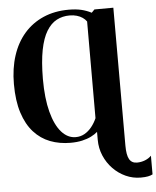

<svg xmlns="http://www.w3.org/2000/svg" viewBox="-64 -807 902 1107"><g transform="rotate(-5 387.0 -254.0)"><path d="M705.5 246.5Q660 246.5 618.8 227.8Q577.5 209 545.8 176.2Q514 143.5 495.5 100.2Q477 57 477 8V-38Q462.5 -25 439.8 -13.5Q417 -2 387 4.8Q357 11.5 320 11.5Q256 11.5 202 -9.2Q148 -30 108 -74.2Q68 -118.5 45.8 -187.8Q23.5 -257 23.5 -354Q23.5 -444.5 47.5 -518.2Q71.5 -592 117.2 -644.5Q163 -697 228.2 -725.5Q293.5 -754 375.5 -754Q416.5 -754 447.5 -746.8Q478.5 -739.5 506.5 -725L523.5 -742.5L633 -743V55Q633 110 647 134.2Q661 158.5 691.5 158.5Q715.5 158.5 737.8 149.8Q760 141 774.5 126V234Q763.5 240 747.5 243.2Q731.5 246.5 705.5 246.5ZM352.5 -18.5Q380.5 -18.5 403.8 -31.8Q427 -45 445 -67.5Q463 -90 475 -117.5L475.5 -677Q466.5 -690 452.2 -699.8Q438 -709.5 419.2 -715Q400.5 -720.5 377.5 -720.5Q336.5 -720.5 302.8 -702.8Q269 -685 244.2 -644.5Q219.5 -604 206.2 -536.5Q193 -469 192.5 -369Q192.5 -256 213.2 -177.8Q234 -99.5 270 -59Q306 -18.5 352.5 -18.5Z"/></g></svg>

Font: Merriweather 120pt
Style: Bold
Weight: 700
Designer: Eben Sorkin
Foundry: Eben Sorkin
Version: Version 2.100